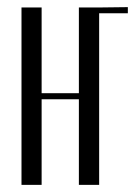

<svg xmlns="http://www.w3.org/2000/svg" viewBox="-20 -516 389 536"><path d="M40 -495.1H96.2V-255.9H200.2V-495.1H253.9L336.9 -496.1V-479H256.8V0H200.2V-238.8H96.2V0H40Z"/></svg>

Font: Moniqa Narrow Heading
Style: Regular
Weight: 400
Width: 4
Designer: Rajesh Rajput
Foundry: Rajesh Rajput
Version: Version 1.000